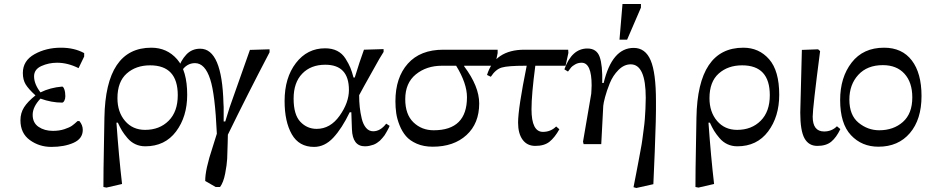

<svg xmlns="http://www.w3.org/2000/svg" viewBox="-20 -719 4619 958"><path d="M182 -258Q230 -282 290 -287Q296 -287 301 -273Q306 -259 306 -239Q306 -226 301 -216.5Q296 -207 290 -207Q237 -207 182 -227Q143 -186 143 -146Q143 -106 172.5 -86Q202 -66 244 -66Q276 -66 301.5 -74.5Q327 -83 339 -91.5Q351 -100 367 -115H376Q393 -95 393 -71Q393 -27 347 -6.5Q301 14 236 14Q176 14 129 -20Q82 -54 82 -119Q82 -155 100 -183.5Q118 -212 157 -243Q122 -275 108 -298Q94 -321 94 -355Q94 -416 152 -448.5Q210 -481 284 -481Q351 -481 400 -454V-437L372 -379Q318 -406 265 -406Q223 -406 186.5 -389.5Q150 -373 150 -338Q150 -300 182 -258Z M589 199 511 217 496 214Q496 136 498.5 11Q501 -114 501 -132Q507 -481 735 -481Q813 -481 863.5 -423.5Q914 -366 914 -246Q914 -137 858.5 -63Q803 11 705 11Q678 11 655.5 0.5Q633 -10 616 -30Q599 -50 589 -66.5Q579 -83 568 -107H561Q573 62 589 199ZM566 -229Q566 -160 604 -115.5Q642 -71 704 -71Q776 -71 821.5 -116.5Q867 -162 867 -244Q867 -393 729 -393Q658 -393 612 -352Q566 -311 566 -229Z M1325 -473V-458Q1215 -248 1117 -47Q1116 -36 1116 -5Q1115 45 1113.5 74Q1112 103 1103.5 147Q1095 191 1078 214H1056L1004 184Q1003 129 1041 15Q1060 -45 1062 -52Q1053 -250 1029 -323Q1003 -404 953 -404Q911 -404 885 -363L868 -373Q882 -417 909.5 -446.5Q937 -476 979 -476Q1088 -476 1095 -203Q1096 -190 1096 -185V-113H1104L1126 -184L1227 -470Z M1744 -332H1750Q1774 -411 1796 -471L1894 -474V-460L1872 -424Q1772 -246 1772 -244Q1772 -213 1775 -184.5Q1778 -156 1785 -127Q1792 -98 1806.5 -81Q1821 -64 1842 -64Q1878 -64 1907 -102L1924 -91Q1924 -90 1920 -81.5Q1916 -73 1914 -70Q1912 -67 1907 -57.5Q1902 -48 1898.5 -43.5Q1895 -39 1888 -30.5Q1881 -22 1875.5 -17Q1870 -12 1861 -6Q1852 0 1843.5 3Q1835 6 1824 8.5Q1813 11 1801 11Q1739 11 1736 -74Q1735 -87 1734.5 -115Q1734 -143 1733 -159H1725Q1686 -78 1643 -32Q1600 14 1547 14Q1472 14 1436 -49Q1400 -112 1400 -215Q1400 -331 1456.5 -404.5Q1513 -478 1602 -478Q1637 -478 1662.5 -465Q1688 -452 1704 -426.5Q1720 -401 1728 -381.5Q1736 -362 1744 -332ZM1560 -76Q1628 -76 1674.5 -141.5Q1721 -207 1721 -270Q1721 -396 1603 -396Q1531 -396 1488 -351.5Q1445 -307 1445 -227Q1445 -147 1478.5 -111.5Q1512 -76 1560 -76Z M2463 -454 2450 -391H2296V-388Q2371 -288 2371 -203Q2371 -103 2307.5 -45Q2244 13 2139 13Q2094 13 2059.5 -2Q2025 -17 2005.5 -40Q1986 -63 1973.5 -94.5Q1961 -126 1957 -154.5Q1953 -183 1953 -214Q1953 -332 2015 -401.5Q2077 -471 2192 -471H2463ZM2256 -391H2185Q2108 -391 2055 -348Q2002 -305 2002 -224Q2002 -148 2043 -108.5Q2084 -69 2144 -69Q2310 -69 2310 -234Q2310 -303 2256 -391Z M2565 -107Q2565 -178 2608 -391H2600Q2514 -391 2483.5 -382Q2453 -373 2429 -336L2410 -345Q2449 -471 2597 -471H2815L2816 -455L2802 -391H2651Q2632 -248 2632 -174Q2632 -61 2689 -61Q2728 -61 2755 -88L2771 -74Q2748 -33 2722 -12Q2696 9 2651 9Q2610 9 2587.5 -22Q2565 -53 2565 -107Z M2889 -12 2930 -251Q2930 -252 2931 -268.5Q2932 -285 2932 -293Q2932 -406 2882 -406Q2864 -406 2849.5 -397.5Q2835 -389 2830 -383Q2825 -377 2814 -362L2796 -373Q2833 -477 2911 -477Q2957 -477 2972 -435.5Q2987 -394 2985 -305H2992Q3034 -480 3142 -480Q3200 -480 3226.5 -418Q3253 -356 3253 -215Q3254 -133 3247 36Q3240 190 3240 200L3155 219L3141 215Q3144 199 3153.5 151Q3163 103 3165.5 88Q3168 73 3175.5 34Q3183 -5 3185 -22.5Q3187 -40 3191.5 -72Q3196 -104 3197.5 -126Q3199 -148 3200.5 -176Q3202 -204 3202 -231Q3202 -398 3127 -398Q3094 -398 3066 -370Q3038 -342 3022.5 -303.5Q3007 -265 2999 -234.5Q2991 -204 2990 -191L2980 0H2892ZM3071 -521 3086 -699H3178V-681L3109 -521Z M3543 199 3465 217 3450 214Q3450 136 3452.5 11Q3455 -114 3455 -132Q3461 -481 3689 -481Q3767 -481 3817.5 -423.5Q3868 -366 3868 -246Q3868 -137 3812.5 -63Q3757 11 3659 11Q3632 11 3609.5 0.5Q3587 -10 3570 -30Q3553 -50 3543 -66.5Q3533 -83 3522 -107H3515Q3527 62 3543 199ZM3520 -229Q3520 -160 3558 -115.5Q3596 -71 3658 -71Q3730 -71 3775.5 -116.5Q3821 -162 3821 -244Q3821 -393 3683 -393Q3612 -393 3566 -352Q3520 -311 3520 -229Z M3973 -157Q3973 -177 3981 -470L4062 -473L4072 -464Q4035 -180 4035 -137Q4035 -63 4092 -63Q4130 -63 4156 -89L4173 -75Q4153 -33 4127.5 -12Q4102 9 4058 9Q4015 9 3994 -29Q3973 -67 3973 -157Z M4391 -481Q4481 -481 4529.5 -417.5Q4578 -354 4578 -240Q4578 -123 4520 -55Q4462 13 4363 13Q4280 13 4226 -44.5Q4172 -102 4172 -220Q4172 -333 4229.5 -407Q4287 -481 4391 -481ZM4532 -233Q4532 -308 4493 -351Q4454 -394 4385 -394Q4307 -394 4262.5 -345.5Q4218 -297 4218 -222Q4218 -144 4264 -106.5Q4310 -69 4367 -69Q4438 -69 4485 -110.5Q4532 -152 4532 -233Z"/></svg>

Font: myMathFont
Style: Regular
Weight: 400
Designer: Ross Mills, John Hudson & Paul Hanslow, Tiro Typeworks Ltd; with prior portions MicroPress Inc., and Coen Hoffman. Math 
Foundry: Tiro Typeworks Ltd
Version: Version 2.13 b171